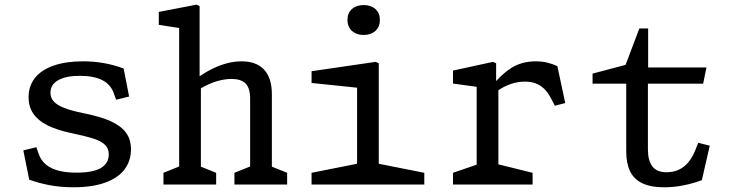

<svg xmlns="http://www.w3.org/2000/svg" viewBox="-20 -793 3140 825"><path d="M105.5 -21 80.2 -146.8 136.2 -160.5 146.2 -131.8Q156 -103.7 177.3 -86Q198.7 -68.3 230.9 -59.8Q263.2 -51.3 306.7 -51.2Q378.7 -50.8 413 -70.9Q447.3 -91 447.3 -129.5Q447.3 -155 431.5 -170.5Q415.7 -186 383.3 -196.8Q351 -207.5 284.7 -221.5Q223.3 -234.7 183.3 -254.8Q143.3 -275 123.1 -304.7Q102.8 -334.3 102.8 -375.2Q102.8 -424 130.7 -458.6Q158.5 -493.2 210.9 -511.3Q263.3 -529.5 336.5 -529.5Q383.2 -529.5 426.1 -521.9Q469 -514.3 511.3 -498.8L534.7 -378.2L479 -364.5L468.5 -393.5Q455.3 -430.2 419.8 -448.5Q384.3 -466.8 324.8 -467.2Q265.8 -467.7 231.3 -449.1Q196.8 -430.5 196.8 -394.5Q196.8 -372.7 211.2 -356.8Q225.7 -341 256.1 -329.2Q286.5 -317.3 337.7 -306.8Q410.5 -292.5 454.8 -272.6Q499.2 -252.7 521 -223.4Q542.8 -194.2 542.8 -151.3Q542.8 -102.3 515.7 -65.8Q488.5 -29.2 433.2 -8.8Q377.8 11.7 295.5 11.7Q240.7 11.7 194 2.9Q147.3 -5.8 105.5 -21Z M987.3 -50.5 1075 -85.8 1054.8 -47.2V-368.5Q1054.8 -414.8 1035.1 -434.3Q1015.3 -453.8 975.2 -453.8Q950.5 -453.8 922.1 -446.8Q893.7 -439.8 860 -422.8Q836.5 -411.2 811.3 -393.8L814.3 -448.8Q849.2 -474.8 883.3 -492.8Q917.5 -510.7 951.4 -520.1Q985.3 -529.5 1017.8 -529.5Q1081.8 -529.5 1115 -493.6Q1148.2 -457.7 1148.2 -388V-44.3L1125.8 -85.8L1213.8 -50.5V0H987.3ZM682.3 -50.5 770 -85.8 749.8 -47.2V-700.5L776 -668.7L662.3 -686.2V-741.8L824.5 -773L837.7 -767V-432.7L843.2 -425.7V-50L820.8 -85.8L908.8 -50.5V0H682.3Z M1318.7 -50.5 1536.7 -93.8 1514.3 -52.2V-445.5L1540.3 -413.5L1318.8 -436.5V-487L1594.3 -527.2L1607.5 -521.2V-52.2L1585.2 -93.8L1803.2 -50.5V0H1318.7ZM1473 -707.3Q1473 -737 1492.2 -754.2Q1511.5 -771.3 1542.7 -771.3Q1573.8 -771.3 1593.1 -754.2Q1612.3 -737 1612.3 -707.3Q1612.3 -677.5 1593.1 -660.2Q1573.8 -642.8 1542.7 -642.8Q1522.2 -642.8 1506.4 -650.6Q1490.7 -658.3 1481.8 -673.1Q1473 -687.8 1473 -707.3Z M1926.5 -50.5 2048.3 -92.3 2028.2 -53.5V-448.3L2054.3 -416.3L1926.5 -434V-489.7L2098.5 -527.2L2111.8 -521V-432.7L2121.5 -425.7V-50.7L2099.2 -92.3L2268.5 -50.5V0H1926.5ZM2236.2 -442.2Q2203.3 -442.2 2175.2 -432.2Q2147.2 -422.2 2126.8 -408.7Q2106.5 -395.2 2084 -377L2090.5 -418.8Q2128.3 -468.7 2174.1 -499.1Q2219.8 -529.5 2282.3 -529.5Q2308 -529.5 2330.9 -524.1Q2353.8 -518.7 2375 -508.7L2408.8 -350.2L2364.2 -338.7L2346.8 -371.7Q2333 -398.7 2315.2 -414.2Q2297.5 -429.7 2278.4 -435.9Q2259.3 -442.2 2236.2 -442.2Z M2670.8 -143.2V-450.2L2693.3 -433.5H2526.2V-476.7L2692.3 -520.7L2656.2 -483L2727.2 -670.7H2765V-485.7L2742.5 -503H3015.5L3001.3 -433.5H2742.3L2764 -450.2V-150.8Q2764 -103.3 2783.2 -77.9Q2802.5 -52.5 2845.5 -52.8Q2874 -53.2 2897.1 -63.9Q2920.2 -74.7 2937.7 -95.8Q2955.2 -116.8 2968 -148.7L2980.3 -179.5L3029.7 -167L2995.8 -18.8Q2959.7 -5.2 2917.5 3.3Q2875.3 11.8 2834.7 11.8Q2774.7 11.8 2738.6 -6.2Q2702.5 -24.3 2686.7 -58.3Q2670.8 -92.3 2670.8 -143.2Z"/></svg>

Font: Monaspace Xenon Var ExtraLight
Style: Regular
Weight: 200
Designer: Riley Cran and the Lettermatic Team
Version: Version 1.200 (Monaspace Xenon Var)